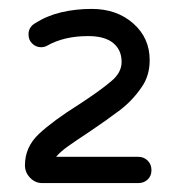

<svg xmlns="http://www.w3.org/2000/svg" viewBox="-20 -742 401 431"><path d="M75 -331Q59 -331 47.5 -343Q36 -355 36 -371Q36 -412 67.5 -441.5Q99 -471 158 -508Q207 -540 230 -560Q253 -579 253 -603Q253 -630 234 -645.5Q215 -661 178 -661Q123 -661 85 -639Q79 -636 72 -636Q61 -636 52.5 -644Q44 -652 44 -665Q44 -681 59 -690Q86 -707 118 -714.5Q150 -722 186 -722Q242 -722 279 -689.5Q316 -657 316 -607Q316 -571 297 -545Q277 -516 249.5 -495Q222 -474 179 -445Q150 -426 132.5 -413.5Q115 -401 106 -390H290Q303 -390 311.5 -381.5Q320 -373 320 -360Q320 -347 311.5 -339Q303 -331 290 -331Z"/></svg>

Font: Huninn
Style: Regular
Weight: 400
Designer: justfont
Foundry: justfont
Version: Version 1.003